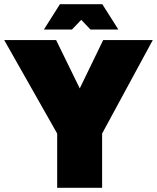

<svg xmlns="http://www.w3.org/2000/svg" viewBox="-20 -890 744 910"><path d="M464 -257V0H251V-257L0 -700H246L358 -471L469 -700H704ZM541 -750H409L365 -796L321 -750H188L264 -870H465Z"/></svg>

Font: Fivo Sans Black
Style: Regular
Weight: 900
Designer: Alexander Slobzheninov
Foundry: Alexander Slobzheninov
Version: 1.0